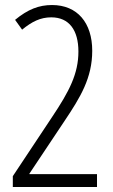

<svg xmlns="http://www.w3.org/2000/svg" viewBox="-20 -744 451 764"><path d="M31 -43V0H366V-51H97V-53L237 -263C300 -357 347 -434 347 -542C347 -653 288 -724 187 -724C135 -724 91 -707 40 -665L68 -626C107 -658 141 -675 184 -675C255 -675 292 -624 292 -539C292 -451 256 -381 187 -278Z"/></svg>

Font: Noto Sans Devanagari UI ExtraCondensed Light
Style: Regular
Weight: 300
Width: 2
Designer: Jelle Bosma - Monotype Design Team
Foundry: Monotype Imaging Inc.
Version: Version 2.004